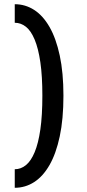

<svg xmlns="http://www.w3.org/2000/svg" viewBox="-20 -785 411 911"><path d="M50 0ZM50 106Q100 106 142 79Q184 52 215 -2Q246 -56 263.5 -138Q281 -220 281 -331Q281 -440 263.5 -521.5Q246 -603 215 -657Q184 -711 142 -738Q100 -765 50 -765V-677Q79 -677 103 -658Q127 -639 144.5 -597Q162 -555 171.5 -489.5Q181 -424 181 -331Q181 -237 171.5 -171Q162 -105 144.5 -63Q127 -21 103 -1.5Q79 18 50 18Z"/></svg>

Font: Orienta
Style: Regular
Weight: 400
Designer: Eduardo Rodriguez Tunni
Foundry: Eduardo Rodriguez Tunni
Version: Version 1.001